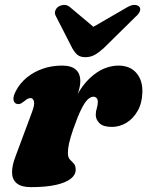

<svg xmlns="http://www.w3.org/2000/svg" viewBox="-20 -754 605 789"><path d="M45.5 -328.5Q36 -333.5 35.2 -346.8Q34.5 -360 45.5 -380.5Q61.5 -411.5 89.5 -434.8Q117.5 -458 154.5 -471.2Q191.5 -484.5 235 -484.5Q273 -484.5 291.5 -468Q310 -451.5 310 -420.5Q310 -402 303 -379.5Q296 -357 286.5 -332.8Q277 -308.5 269 -284.2Q261 -260 259.5 -238.5L249.5 -242Q268 -312 294 -359Q320 -406 349.8 -433.5Q379.5 -461 409.2 -472.8Q439 -484.5 466 -484.5Q514.5 -484.5 540.8 -453.8Q567 -423 565 -373Q563.5 -329 545.2 -297.5Q527 -266 499.2 -249.2Q471.5 -232.5 439.5 -232.5Q404 -232.5 388.8 -247.8Q373.5 -263 373.5 -281.5Q373.5 -296 377.8 -309.2Q382 -322.5 382 -335.5Q382 -345.5 377 -351Q372 -356.5 364 -356.5Q352.5 -356.5 340.2 -345Q328 -333.5 313.8 -304.8Q299.5 -276 281 -223.5Q269 -188 264 -165.8Q259 -143.5 259 -125.5Q259 -107 267 -98.8Q275 -90.5 283 -82.2Q291 -74 291 -56Q291 -35.5 270.8 -19.5Q250.5 -3.5 209.8 5.8Q169 15 107 15Q67.5 15 48.8 -0.8Q30 -16.5 29.5 -44.8Q29 -73 44 -112L110.5 -290.5Q123.5 -324.5 119.5 -337.8Q115.5 -351 105.5 -351Q100 -351 94.2 -348.2Q88.5 -345.5 79.5 -338Q68 -328.5 60.5 -326.8Q53 -325 45.5 -328.5ZM404 -610 269 -723.5Q257.5 -734 244 -733.8Q230.5 -733.5 219 -726Q211 -720.5 207 -709.5Q203 -698.5 211 -685L277.5 -555Q287.5 -537.5 299 -528.2Q310.5 -519 331 -519Q351.5 -519 368.5 -528.2Q385.5 -537.5 405 -555L537 -685Q552.5 -698.5 555.2 -709.5Q558 -720.5 552.5 -726Q546.5 -733.5 532.8 -733.8Q519 -734 501.5 -723.5L305.5 -610Z"/></svg>

Font: Fraunces Black
Style: Italic
Weight: 900
Italic angle: -16°
Version: Version 1.000;[b76b70a41]